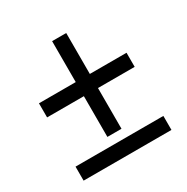

<svg xmlns="http://www.w3.org/2000/svg" viewBox="-141 -720 819 841"><g transform="rotate(-30 268.5 -299.0)"><path d="M490.2 0V-70.8H45.9V0ZM303.2 -598.1H231.9V-391.1H45.9V-319.8H231.9V-113.8H303.2V-319.8H488.8V-391.1H303.2Z"/></g></svg>

Font: Avrile Sans
Style: Regular
Weight: 400
Designer: Monotype Design Team, Google (font), Stefan Peev (BGR Cyrillic), Cristiano Sobral (main changes)
Foundry: The Avrile Sans Project Authors
Version: Version 3.110